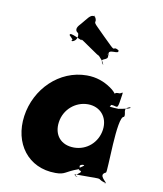

<svg xmlns="http://www.w3.org/2000/svg" viewBox="-94 -928 871 1027"><g transform="rotate(10 341.5 -414.5)"><path d="M273 -795C299 -824 314 -854 336 -846C357 -824 317 -868 339 -846C360 -810 328 -826 363 -792C384 -770 426 -730 448 -708C480 -677 460 -710 494 -690C515 -668 472 -710 494 -688C504 -665 435 -692 446 -658C467 -636 422 -677 444 -655C455 -621 398 -637 423 -606C442 -582 398 -628 420 -606C441 -596 393 -646 393 -646C414 -624 269 -732 291 -710C296 -700 218 -748 223 -724C244 -702 245 -705 237 -696C245 -690 277 -708 266 -742C239 -759 260 -781 273 -795ZM59 -256C38 -106 126 15 276 15C330 15 324 -1 394 -26C413 -34 377 -47 418 -55C427 -55 382 -53 420 -53C424 -45 372 -30 408 -19C417 -19 371 -18 409 -18C417 -8 363 11 394 16C403 16 355 4 393 4H498C525 4 508 12 553 22C562 22 514 23 552 23C552 14 501 -16 542 -34C551 -34 547 -344 585 -344C597 -362 563 -391 611 -400C620 -400 574 -399 612 -399C611 -389 533 -381 553 -381C553 -381 494 -383 501 -386C513 -395 496 -402 492 -400C491 -393 494 -395 516 -395C541 -391 543 -377 551 -431C558 -482 561 -472 542 -464C520 -464 517 -463 516 -457C512 -459 506 -472 481 -488C447 -511 405 -528 352 -528C202 -528 80 -406 59 -256ZM247 -256C257 -327 317 -377 384 -377C450 -377 496 -327 486 -256C476 -186 419 -136 350 -136C278 -136 237 -186 247 -256Z"/></g></svg>

Font: Hussar Przerywany
Style: Obl
Weight: 400
Foundry: Cannot Into Space Fonts
Version: Version 0.982